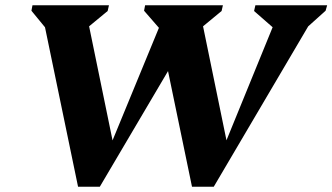

<svg xmlns="http://www.w3.org/2000/svg" viewBox="-20 -710 1269 733"><path d="M713 3 576 -658 623 -562 530 -669 534 -690H831L826 -668L717 -578L744 -664L856 -119H822L1040 -653L1054 -577L950 -668L955 -690H1229L1223 -669L1115 -572L1187 -661L796 3ZM278 3 141 -658 187 -563 100 -669 104 -690H396L391 -668L282 -578L309 -664L421 -119H387L607 -653L742 -643L361 3Z"/></svg>

Font: Platypi Light
Style: Bold Italic
Weight: 700
Italic angle: -13°
Version: Version 1.200